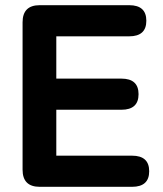

<svg xmlns="http://www.w3.org/2000/svg" viewBox="-20 -720 628 740"><path d="M133 0Q67 0 67 -66V-634Q67 -700 133 -700H478Q544 -700 544 -640Q544 -580 478 -580H197V-417H448Q514 -417 514 -357Q514 -297 448 -297H197V-120H489Q555 -120 555 -60Q555 0 489 0Z"/></svg>

Font: Zen Maru Gothic Black
Style: Regular
Weight: 900
Designer: Yoshimichi Ohira
Foundry: Positype
Version: Version 1.001